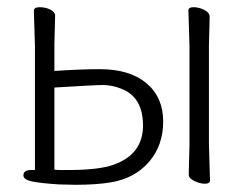

<svg xmlns="http://www.w3.org/2000/svg" viewBox="-20 -501 692 533"><path d="M560 -101 563 0Q563 9 549 9Q535 9 519.5 1.5Q504 -6 504 -16Q504 -26 504.5 -43Q505 -60 505.5 -77Q506 -94 506 -101V-375L503 -472Q503 -481 517.5 -481Q532 -481 547 -473.5Q562 -466 562 -454L560 -375ZM189 12 145 11Q96 8 70.5 3Q45 -2 45 -14Q45 -29 66 -29H77V-374L74 -471Q74 -481 90 -481Q106 -481 119.5 -474.5Q133 -468 133 -457L131 -378V-304Q204 -309 257 -309Q340 -309 386.5 -270Q433 -231 433 -164Q433 -97 393.5 -51.5Q354 -6 289 5Q249 12 189 12ZM316 -255Q290 -265 266.5 -265Q243 -265 131 -258V-30Q139 -29 148 -29H168Q256 -29 296 -44Q377 -73 377 -152.5Q377 -232 316 -255Z"/></svg>

Font: LXGW WenKai Light
Style: Regular
Weight: 300
Designer: LXGW / Fontworks Inc.
Foundry: LXGW / Fontworks Inc.
Version: Version 1.501; October 10, 2024